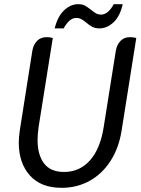

<svg xmlns="http://www.w3.org/2000/svg" viewBox="-20 -888 675 920"><path d="M70 -204Q70 -229 75 -264L135 -645Q140 -674 157.5 -692Q175 -710 203 -710Q218 -710 233 -706L165 -280Q160 -243 160 -217Q160 -146 191 -105Q222 -64 287 -64Q362 -64 411.5 -120Q461 -176 477 -280L535 -645Q540 -674 557.5 -692Q575 -710 603 -710Q618 -710 633 -706L563 -264Q550 -180 510 -117.5Q470 -55 409.5 -21.5Q349 12 275 12Q176 12 123 -47.5Q70 -107 70 -204ZM355 -868Q374 -868 387 -861Q400 -854 416 -841Q431 -829 441 -823.5Q451 -818 464 -818Q498 -818 525 -868H568Q555 -810 524 -781Q493 -752 456 -752Q436 -752 422 -759.5Q408 -767 393 -780Q379 -791 369 -796.5Q359 -802 346 -802Q328 -802 313.5 -789.5Q299 -777 285 -752H242Q256 -809 287 -838.5Q318 -868 355 -868Z"/></svg>

Font: Thasadith
Style: Bold Italic
Weight: 700
Italic angle: -9°
Designer: Cadson Demak Co.,Ltd.
Foundry: Cadson Demak Co.,Ltd.
Version: Version 1.000; ttfautohint (v1.6)